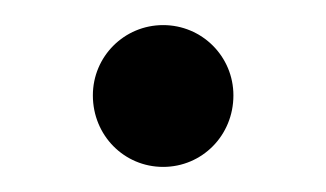

<svg xmlns="http://www.w3.org/2000/svg" viewBox="-20 -122 260 153"><path d="M54 -46C54 -14 79 11 110 11C141 11 166 -14 166 -46C166 -77 141 -102 110 -102C79 -102 54 -77 54 -46Z"/></svg>

Font: Libertinus Sans
Style: Regular
Weight: 400
Designer: Philipp H. Poll, Khaled Hosny
Foundry: Caleb Maclennan
Version: Version 7.050;RELEASE